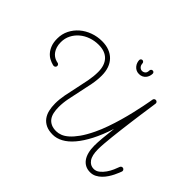

<svg xmlns="http://www.w3.org/2000/svg" viewBox="-174 -1090 1396 1396"><g transform="rotate(45 523.5 -392.5)"><path d="M786.1 -316.4Q757.8 -228.5 724.1 -163.6Q690.4 -98.6 653.8 -55.7Q617.2 -12.7 578.1 8.3Q539.1 29.3 500.5 29.3Q458.5 29.3 430.2 15.9Q401.9 2.4 384.5 -20.8Q367.2 -43.9 359.6 -75.4Q352.1 -106.9 352.1 -143.6Q352.1 -186.5 361.3 -235.4Q370.6 -284.2 382.1 -334Q393.6 -383.8 402.8 -433.1Q412.1 -482.4 412.1 -526.9Q412.1 -595.2 377 -632.6Q341.8 -669.9 274.9 -669.9Q232.9 -669.9 195.1 -656.5Q157.2 -643.1 128.7 -618.9Q100.1 -594.7 83.3 -561.5Q66.4 -528.3 66.4 -488.8Q66.4 -461.4 72.8 -441.7Q79.1 -421.9 88.6 -408.2Q98.1 -394.5 109.1 -386.2Q120.1 -377.9 130.1 -373.5Q140.1 -369.1 147 -367.7Q153.8 -366.2 154.8 -366.2Q162.1 -365.2 166.5 -359.9Q170.9 -354.5 170.9 -347.7Q170.9 -339.8 165.3 -334.7Q159.7 -329.6 152.3 -329.6Q151.4 -329.6 147.5 -330.1Q143.6 -330.6 142.6 -331.1Q123.5 -335.9 103.3 -346.4Q83 -356.9 66.7 -375.7Q50.3 -394.5 39.8 -422.1Q29.3 -449.7 29.3 -488.8Q29.3 -536.1 49.3 -575.9Q69.3 -615.7 103 -644.8Q136.7 -673.8 181.2 -689.9Q225.6 -706.1 274.4 -706.1Q315.4 -706.1 347.7 -693.8Q379.9 -681.6 402.6 -658.4Q425.3 -635.3 437.3 -602.1Q449.2 -568.8 449.2 -526.9Q449.2 -481.4 439.7 -432.1Q430.2 -382.8 418.9 -333.3Q407.7 -283.7 398.2 -235.6Q388.7 -187.5 388.7 -144Q388.7 -113.3 394.3 -87.9Q399.9 -62.5 413.1 -44.4Q426.3 -26.4 447.5 -16.4Q468.8 -6.3 500 -6.3Q521 -6.3 544.7 -15.1Q568.4 -23.9 594 -46.4Q619.6 -68.8 647.2 -107.4Q674.8 -146 703.6 -206.1Q724.6 -250 742.4 -300.8Q760.3 -351.6 774.7 -402.1Q789.1 -452.6 800 -499.8Q811 -546.9 818.4 -583.3Q825.7 -619.6 829.6 -641.6Q833.5 -663.6 833.5 -664.6Q835 -671.4 839.8 -675.5Q844.7 -679.7 851.6 -679.7Q859.9 -679.7 865 -674.3Q870.1 -668.9 870.1 -662.1Q870.1 -660.2 867.4 -641.1Q864.7 -622.1 860.4 -591.8Q856 -561.5 850.3 -521.7Q844.7 -481.9 839.1 -438.5Q833.5 -395 827.9 -350.1Q822.3 -305.2 817.9 -263.9Q813.5 -222.7 810.8 -187.7Q808.1 -152.8 808.1 -129.4Q808.1 -66.4 829.8 -35.9Q851.6 -5.4 886.7 -5.4Q911.1 -5.4 931.4 -21.5Q951.7 -37.6 967.5 -60.5Q983.4 -83.5 994.1 -107.9Q1004.9 -132.3 1010.7 -149.4Q1012.7 -155.3 1017.6 -158.7Q1022.5 -162.1 1028.3 -162.1Q1036.6 -162.1 1041.7 -156.2Q1046.9 -150.4 1046.9 -143.6Q1046.9 -141.6 1045.9 -137.7Q1043.9 -132.3 1038.3 -117.9Q1032.7 -103.5 1023.4 -84.7Q1014.2 -65.9 1001 -45.7Q987.8 -25.4 970.7 -8.5Q953.6 8.3 932.4 19.3Q911.1 30.3 885.7 30.3Q857.9 30.3 836.4 19.3Q814.9 8.3 800.3 -12.2Q785.6 -32.7 778.1 -62.3Q770.5 -91.8 770.5 -129.4Q770.5 -160.6 774.9 -210Q779.3 -259.3 786.1 -316.4ZM701.2 -799.3Q701.2 -785.2 696.5 -772Q691.9 -758.8 683.1 -748.5Q674.3 -738.3 661.4 -732.2Q648.4 -726.1 631.8 -726.1Q613.8 -726.1 600.6 -733.4Q587.4 -740.7 578.6 -752Q569.8 -763.2 565.7 -775.9Q561.5 -788.6 561.5 -799.8Q561.5 -806.6 566.4 -811.5Q571.3 -816.4 578.1 -816.4Q584.5 -816.4 589.8 -811.5Q595.2 -806.6 595.2 -799.8Q595.2 -793 597.4 -785.6Q599.6 -778.3 604.2 -772.2Q608.9 -766.1 615.7 -762Q622.6 -757.8 631.8 -757.8Q646 -757.8 656.7 -767.1Q667.5 -776.4 667.5 -797.9Q667.5 -804.7 672.4 -810.1Q677.2 -815.4 685.1 -815.4Q691.9 -815.4 696.5 -810.5Q701.2 -805.7 701.2 -799.3Z"/></g></svg>

Font: Sacramento
Style: Regular
Weight: 400
Designer: Astigmatic (AOETI)
Foundry: Astigmatic (AOETI)
Version: Version 1.000